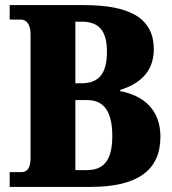

<svg xmlns="http://www.w3.org/2000/svg" viewBox="-20 -734 676 754"><path d="M18 0H335C520 0 610 -65 610 -197C610 -303 544 -359 452 -376V-381C522 -402 584 -448 584 -540C584 -665 487 -714 308 -714H18V-657H62C79 -657 100 -645 100 -599V-115C100 -77 89 -58 64 -58H18ZM300 -407H276V-649H299C363 -649 400 -620 400 -531C400 -442 366 -407 300 -407ZM321 -66H276V-341H323C388 -341 421 -296 421 -200C421 -100 384 -66 321 -66Z"/></svg>

Font: Noto Serif Devanagari Condensed Black
Style: Regular
Weight: 900
Width: 3
Designer: Universal Thirst, Indian Type Foundry and the Monotype Design Team
Foundry: Monotype Imaging Inc.
Version: Version 2.004